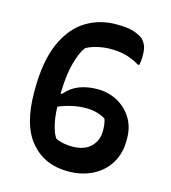

<svg xmlns="http://www.w3.org/2000/svg" viewBox="-110 -810 820 919"><g transform="rotate(15 300.0 -350.0)"><path d="M353 -720Q415 -720 445 -708.5Q475 -697 486 -687Q497 -677 505.5 -659.5Q514 -642 514 -607Q514 -592 512.5 -581Q511 -570 509 -560H503Q469 -580 435.5 -589.5Q402 -599 358 -599Q325 -599 293 -591.5Q261 -584 238 -571Q217 -545 200 -485.5Q183 -426 181 -331H188Q217 -366 257.5 -381.5Q298 -397 347 -397Q401 -397 445.5 -373Q490 -349 517 -306Q544 -263 544 -206V-194Q544 -131 514.5 -82.5Q485 -34 432 -7Q379 20 310 20Q195 20 126 -60.5Q57 -141 57 -306V-313Q57 -459 97 -548.5Q137 -638 204 -679Q271 -720 353 -720ZM217 -117Q235 -108 256 -104Q277 -100 300 -100Q359 -100 391 -131Q423 -162 423 -209V-216Q423 -245 415 -269Q399 -280 373.5 -287.5Q348 -295 317 -295Q284 -295 249.5 -287.5Q215 -280 182 -266Q184 -211 194 -173Q204 -135 217 -117Z"/></g></svg>

Font: Recursive Mn Csl St SmB
Style: Regular
Weight: 600
Monospace: yes
Version: Version 1.079;hotconv 1.0.112;makeotfexe 2.5.65598; ttfautoh